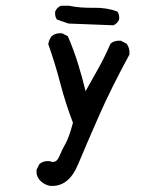

<svg xmlns="http://www.w3.org/2000/svg" viewBox="-20 -505 540 654"><path d="M149.4 127.9Q129.9 124 116.2 109.4Q102.5 94.7 104.5 73.2L114.3 53.7Q127.9 42 149.4 43.9Q170.9 53.7 181.6 28.3Q192.4 2.9 203.6 -16.6Q214.8 -36.1 228.5 -86.9Q203.1 -153.3 185.5 -220.7Q168 -288.1 144.5 -354.5Q146.5 -370.1 156.2 -381.8Q169.9 -393.6 191.4 -391.6L210.9 -381.8Q230.5 -336.9 245.1 -290Q259.8 -243.2 271.5 -194.3Q294.9 -235.4 316.9 -275.4Q338.9 -315.4 356.4 -356.4Q370.1 -368.2 391.6 -366.2L411.1 -356.4Q422.9 -340.8 420.9 -319.3Q358.4 -204.1 318.4 -113.3Q278.3 -22.5 245.6 55.7Q212.9 133.8 149.4 127.9ZM212.9 -424.8 173.8 -438.5Q166 -450.2 168 -465.8Q173.8 -479.5 187.5 -485.4H214.8Q253.9 -477.5 298.3 -478.5Q342.8 -479.5 379.9 -465.8Q387.7 -454.1 385.7 -438.5Q379.9 -424.8 366.2 -418.9Z"/></svg>

Font: JasonHandwriting1
Style: Regular
Weight: 400
Version: Version 1.48.20